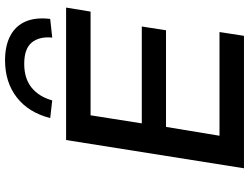

<svg xmlns="http://www.w3.org/2000/svg" viewBox="-133 -854 987 761"><g transform="rotate(-90 360.5 -473.5)"><path d="M74 0 186 -705H711L695 -608H284L252 -405H636L621 -309H238L203 -97H614L599 0ZM343 -760 273 -768Q295 -854 355 -900.5Q415 -947 502 -947Q560 -947 599.5 -926Q639 -905 656 -865Q673 -825 666 -768L592 -760Q597 -811 572.5 -841Q548 -871 488 -871Q430 -871 394 -842Q358 -813 343 -760Z"/></g></svg>

Font: Nunito Sans 7pt SemiExpanded SemiBold
Style: Italic
Weight: 600
Width: 6
Italic angle: -9°
Designer: Vernon Adams
Foundry: Vernon Adams
Version: Version 3.101;gftools[0.9.27]